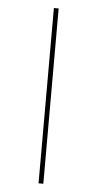

<svg xmlns="http://www.w3.org/2000/svg" viewBox="-53 -768 406 802"><g transform="rotate(5 150.0 -367.5)"><path d="M140 0V-735H160V0Z"/></g></svg>

Font: Iosevka Aile Thin
Style: Regular
Weight: 100
Designer: Belleve Invis
Foundry: Belleve Invis
Version: Version 31.1.0; ttfautohint (v1.8.4)